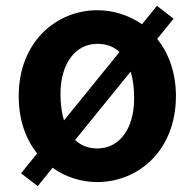

<svg xmlns="http://www.w3.org/2000/svg" viewBox="-20 -609 666 657"><path d="M187 -288C187 -390 237 -459 313 -459C343 -459 369 -450 389 -431L199 -197C191 -222 187 -253 187 -288ZM109 28 160 -35C204 -3 258 14 313 14C453 14 582 -94 582 -280C582 -361 557 -427 518 -476L574 -545L517 -589L466 -526C421 -557 368 -574 313 -574C173 -574 44 -466 44 -280C44 -199 68 -133 107 -84L52 -16ZM313 -101C283 -101 257 -111 237 -130L427 -364C435 -339 439 -308 439 -272C439 -169 389 -101 313 -101Z"/></svg>

Font: Noto Sans HK
Style: Bold
Weight: 700
Designer: Ryoko NISHIZUKA 西塚涼子 (kana, bopomofo & ideographs); Paul D. Hunt (Latin, Greek & Cyrillic); Sandoll Communications 산돌커뮤니
Foundry: Adobe
Version: Version 2.002;hotconv 1.0.116;makeotfexe 2.5.65601